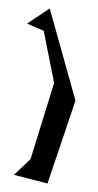

<svg xmlns="http://www.w3.org/2000/svg" viewBox="-49 -820 362 707"><g transform="rotate(5 132.0 -466.5)"><path d="M28 -166 154 -145 230 -458 106 -788 28 -725 91 -704 146 -516 84 -229Z"/></g></svg>

Font: bitstorm
Style: cn
Weight: 400
Version: Version 0.2